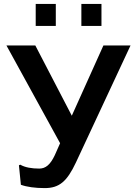

<svg xmlns="http://www.w3.org/2000/svg" viewBox="-20 -955 702 984"><path d="M161 -722H13L288 -221L261 -160C238 -111 214 -91 181 -91C142 -91 108 -97 84 -111L77 -108L87 -8C117 3 160 9 209 9C283 9 323 -24 369 -122L649 -722H510L348 -362ZM163 -822H266V-935H163ZM397 -822H500V-935H397Z"/></svg>

Font: Perun SemiBold
Style: Regular
Weight: 600
Foundry: Copyright (c) Stefan Peev, Context Ltd, 2016
Version: Version 1.089